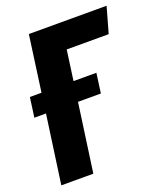

<svg xmlns="http://www.w3.org/2000/svg" viewBox="-130 -781 744 868"><g transform="rotate(-20 242.5 -346.5)"><path d="M450 -569H248L228 -424H338L325 -329H215L169 0H15L61 -329H5L18 -424H74L111 -693H485Z"/></g></svg>

Font: Fira Sans Extra Condensed
Style: Bold Italic
Weight: 700
Width: 3
Italic angle: -8°
Designer: Carrois Corporate & Edenspiekermann AG
Foundry: Carrois Corporate GbR & Edenspiekermann AG
Version: Version 4.203